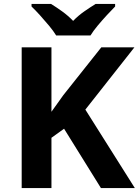

<svg xmlns="http://www.w3.org/2000/svg" viewBox="-20 -954 704 974"><path d="M664 0H492L305 -301L241 -255V0H90V-714H241V-387Q256 -408 271 -429Q286 -450 301 -471L494 -714H662L413 -398ZM265 -774Q251 -797 228.5 -824Q206 -851 182.5 -877Q159 -903 140 -921V-934H239Q265 -918 295 -896.5Q325 -875 351 -848Q377 -875 408 -896.5Q439 -918 465 -934H564V-921Q546 -903 522 -877Q498 -851 475.5 -824Q453 -797 439 -774Z"/></svg>

Font: RS Noto Sans
Style: Bold
Weight: 700
Designer: Monotype Design Team
Foundry: Monotype Imaging Inc.
Version: Version 3.10